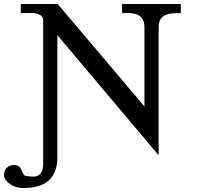

<svg xmlns="http://www.w3.org/2000/svg" viewBox="-34 -747 995 961"><path d="M760 30V-612Q760 -681 845 -681H871V-727H577V-682H605Q689 -682 689 -612V-214L255 -727H70V-682H135Q178 -675 182 -652V72Q183 137 131 137Q116 137 92 133Q84 131 68 93Q58 79 36 79Q14 79 0 93Q-14 107 -14 127Q-14 147 0 161Q33 194 84 194H85Q244 194 253 54V-571Z"/></svg>

Font: Sawarabi Mincho
Style: Regular
Weight: 400
Version: Version 1.082; ttfautohint (v1.8.4.7-5d5b)